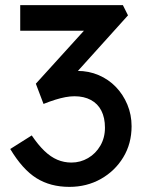

<svg xmlns="http://www.w3.org/2000/svg" viewBox="-20 -720 569 750"><path d="M251 10Q177 10 122.5 -24Q68 -58 20 -138L104 -191Q129 -154 153.5 -130.5Q178 -107 204 -96Q230 -85 259 -85Q294 -85 324 -102.5Q354 -120 372 -151Q390 -182 390 -221Q390 -260 376 -287.5Q362 -315 335 -329.5Q308 -344 271 -344Q254 -344 235.5 -340.5Q217 -337 196 -330.5Q175 -324 150 -314L120 -393L336 -631L357 -600H59V-700H460L480 -660L251 -406L226 -432Q234 -436 252.5 -439.5Q271 -443 283 -443Q327 -443 365.5 -426.5Q404 -410 432.5 -380.5Q461 -351 477.5 -311.5Q494 -272 494 -227Q494 -159 461.5 -105.5Q429 -52 374 -21Q319 10 251 10Z"/></svg>

Font: Lexend Medium
Style: Regular
Weight: 500
Designer: Bonnie Shaver-Troup, Thomas Jockin
Foundry: Lexend
Version: Version 1.005